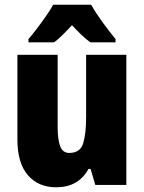

<svg xmlns="http://www.w3.org/2000/svg" viewBox="-20 -786 611 816"><path d="M517 -553V0H385L365 -68H356Q313 10 219 10Q143 10 98.5 -41.5Q54 -93 54 -193V-553H225V-248Q225 -192 236 -164Q247 -136 274 -136Q321 -136 333.5 -177Q346 -218 346 -289V-553ZM367 -766Q386 -733 414 -694Q442 -655 471 -620V-606H364Q346 -619 327 -637Q308 -655 286 -679Q263 -654 244.5 -636Q226 -618 210 -606H101V-620Q116 -637 136.5 -664Q157 -691 176.5 -719Q196 -747 206 -766Z"/></svg>

Font: Noto Sans Myanmar Condensed Black
Style: Regular
Weight: 900
Width: 3
Designer: Monotype Design Team
Foundry: Monotype Imaging Inc.
Version: Version 2.107; ttfautohint (v1.8.4.7-5d5b)